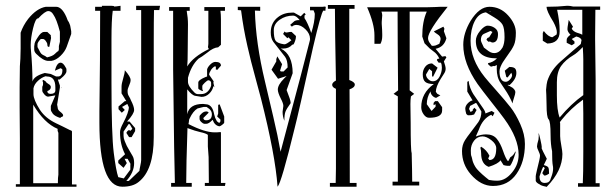

<svg xmlns="http://www.w3.org/2000/svg" viewBox="-20 -742 2414 763"><path d="M131 -669Q121 -669 111.5 -630Q102 -591 102 -563Q102 -549 103 -542Q109 -476 109 -418Q115 -440 158 -452L182 -448L203 -438H210Q228 -438 228 -464Q228 -468 221 -471L198 -461Q206 -493 221 -493Q231 -493 241 -474Q244 -470 244 -467V-459Q244 -448 223 -431L217 -426H210L218 -402V-394L207 -326L209 -316Q209 -306 218 -299Q231 -289 231 -284Q230 -278 225.5 -277.5Q221 -277 220 -273Q198 -280 190 -290Q182 -301 182 -306V-321L200 -363L172 -358H171Q164 -358 156 -367Q148 -376 148 -382V-397Q151 -403 151 -406V-415L149 -420Q149 -424 153 -424L162 -418Q164 -413 173 -408Q182 -403 182 -396Q182 -385 168 -380Q168 -369 181 -369Q199 -369 200 -382V-395Q200 -438 167 -438L161 -439Q145 -434 130.5 -420.5Q116 -407 113 -391V-368Q113 -346 139 -305Q161 -272 203 -252L228 -240L258 -225Q266 -223 266 -219V-9H284V0H43V-10H59V-191L58 -316V-396L59 -479L61 -509L62 -549V-612Q72 -641 92 -667Q126 -709 162 -715H203Q226 -715 244 -674Q246 -670 249 -661Q252 -657 253.5 -654Q255 -651 256.5 -647Q258 -643 259 -640L263 -618V-607L245 -556Q238 -537 220.5 -520Q203 -503 184 -500H172Q152 -500 124 -528Q116 -536 116 -545V-560Q117 -561 117 -565Q117 -574 129 -592Q143 -615 155 -615H168L182 -602V-597L183 -591L176 -556Q171 -555 169.5 -558Q168 -561 168 -566Q168 -571 162 -579Q156 -587 151 -587H142Q129 -574 129 -566V-555L140 -534Q144 -527 150 -524L160 -519L167 -514Q189 -519 197 -527Q208 -538 212 -539L214 -546V-559L218 -576V-616Q205 -666 192 -684Q184 -698 172 -698Q159 -698 132 -669ZM212 -48V-214L209 -222V-230Q156 -252 112 -326V-14H210Q210 -38 212 -48ZM223 -392H222L223 -395L224 -394Z M499 -424Q499 -415 493 -402Q487 -389 487 -381Q487 -372 488.5 -367.5Q490 -363 494 -356.5Q498 -350 500 -344Q513 -319 513 -305Q513 -290 485 -259H495L517 -233V-221L503 -197H493L482 -214Q490 -230 498 -222L506 -230L496 -248L491 -249L471 -219V-202Q471 -193 475.5 -181.5Q480 -170 484 -162Q488 -154 496.5 -140Q505 -126 507 -122Q513 -112 513 -94Q513 -57 482 -23H492L534 -63Q534 -67 537.5 -83Q541 -99 541 -106V-702H521V-719H616L613 -702H592Q591 -663 591 -580V-197Q591 -66 531 -19Q508 0 466 0Q375 0 375 -254V-299Q378 -504 378 -699H358V-715H385V-719H422Q434 -719 434 -716Q440 -716 459 -719V-699H428Q423 -662 423 -586V-413Q423 -207 432 -135Q441 -64 450 -38L472 -33L498 -68V-89L499 -90L487 -111H475L484 -94L471 -75L450 -94V-104L477 -129Q457 -167 457 -217Q457 -230 469 -252Q492 -296 492 -316L486 -329L465 -317L476 -305L464 -294L451 -308V-319L476 -340H482L463 -371V-398Q463 -409 469.5 -430.5Q476 -452 476 -463Q499 -437 499 -424Z M799 -264Q822 -264 822 -288Q822 -300 812 -309Q802 -317 801 -317H789L765 -311Q747 -300 734 -272Q731 -267 731 -262.5Q731 -258 729 -249Q793 -216 833 -216H841Q858 -218 858 -216V-15H876L874 -3H794V-15H810L809 -118L806 -160V-206Q799 -212 776 -217Q757 -221 725 -233Q720 -85 720 -15H742V0H660V-15H675L672 -157L668 -466V-699H652V-714H734V-699H722Q727 -671 727 -645Q727 -631 726.5 -599.5Q726 -568 726 -546Q726 -496 724 -478Q747 -516 810 -547Q810 -548 808 -551Q807 -553 806.5 -554Q806 -555 807 -558L808 -568V-699H792V-714H874V-699H856Q858 -685 858 -666V-564L847 -554Q828 -553 804 -533Q779 -514 769 -509Q740 -482 727 -433V-417Q727 -400 752 -375Q759 -368 766 -368H779Q807 -368 819 -401V-413Q819 -417 815.5 -420Q812 -423 808 -423Q804 -423 794 -413.5Q784 -404 784 -400V-390Q784 -386 787 -380Q783 -380 775.5 -384Q768 -388 768 -391V-414Q768 -424 797 -436Q803 -438 803 -438V-466Q805 -475 815.5 -485.5Q826 -496 836 -496Q858 -496 858 -481L843 -464L837 -467Q838 -468 838 -473Q838 -485 824 -471Q821 -468 819 -465Q811 -452 811 -445L829 -419L828 -413L832 -395L828 -400Q825 -383 811.5 -370Q798 -357 781 -357L757 -361Q744 -362 724 -387V-288Q732 -329 787 -329L804 -327Q825 -322 831 -288L835 -274L842 -260L850 -254Q857 -254 856 -267L843 -279L847 -291V-323Q847 -327 853 -327L871 -279V-255Q871 -252 863 -246Q855 -240 852 -240Q833 -243 825 -266Q810 -250 800 -250H792Q786 -251 779.5 -257.5Q773 -264 773 -270V-280Q773 -283 781.5 -291Q790 -299 799 -299H802Q808 -298 809 -294L788 -273Q789 -264 799 -264Z M1145 -680Q1115 -680 1091.5 -663.5Q1068 -647 1068 -622Q1068 -591 1075 -580.5Q1082 -570 1109 -566H1111Q1118 -566 1138 -582L1126 -594L1122 -590L1105 -607L1111 -617Q1114 -611 1123.5 -613.5Q1133 -616 1139 -615L1156 -599V-596Q1156 -584 1147 -566L1141 -564Q1128 -549 1105 -549H1096Q1143 -526 1143 -451L1119 -384Q1135 -344 1135 -334V-332Q1119 -310 1114.5 -298.5Q1110 -287 1110 -262Q1103 -279 1103 -298L1106 -321Q1106 -331 1096 -350Q1084 -374 1084 -386Q1084 -405 1109 -430L1119 -440L1085 -429L1059 -465L1078 -498V-507L1082 -518L1101 -487L1093 -461L1096 -458H1107L1123 -474Q1123 -502 1113 -516Q1109 -522 1089.5 -546Q1070 -570 1066 -576Q1056 -590 1056 -613Q1056 -652 1085 -674Q1108 -692 1142 -692H1148L1175 -677L1189 -691L1195 -685L1190 -680V-670Q1202 -653 1217 -611Q1231 -655 1231 -687Q1231 -689 1226 -701H1212V-715H1262L1271 -716Q1276 -716 1274 -710L1273 -699L1265 -700Q1256 -691 1224 -554Q1165 -286 1151 -233Q1098 -15 1083 0Q1074 -127 1017 -351Q1010 -377 997 -425.5Q984 -474 978 -497Q972 -520 963.5 -557.5Q955 -595 949 -628.5Q943 -662 938 -701L925 -702V-715H1014V-699L993 -700Q996 -572 1033 -418L1066 -278Q1084 -202 1095 -139Q1198 -525 1211 -580Q1212 -583 1212 -588Q1212 -608 1194 -625.5Q1176 -643 1158 -643Q1147 -643 1140 -636L1133 -643L1150 -658Q1159 -663 1171 -662Q1157 -680 1145 -680Z M1369 -387Q1370 -262 1370 -15H1397V0H1291V-15H1314L1315 -72V-389Q1300 -395 1300 -405Q1300 -414 1315 -422Q1311 -626 1311 -707H1283V-722H1389V-707H1368V-424Q1390 -416 1390 -406Q1390 -394 1369 -387Z M1700 -419Q1717 -419 1726.5 -437Q1736 -455 1736 -473Q1736 -486 1732 -493H1723L1716 -503Q1718 -511 1726 -508Q1722 -520 1710 -532L1687 -550L1667 -570L1658 -597Q1658 -656 1676 -696H1608V-383L1626 -369L1613 -359Q1611 -345 1611 -329Q1611 -316 1611.5 -291Q1612 -266 1612 -255Q1612 -141 1616 -134Q1618 -56 1618 -20H1646V-5H1540V-20H1561V-359L1544 -369L1562 -383Q1560 -601 1560 -696H1496Q1499 -687 1499 -681Q1499 -677 1498 -668.5Q1497 -660 1497 -655V-647Q1499 -621 1499 -606V-599Q1499 -581 1492 -568H1468V-602Q1468 -647 1439 -713H1671L1708 -714L1730 -715H1759Q1681 -618 1681 -591Q1681 -582 1686 -574L1696 -560H1704Q1707 -560 1711.5 -561.5Q1716 -563 1720.5 -565.5Q1725 -568 1726 -568Q1731 -583 1731 -587Q1731 -598 1719 -605.5Q1707 -613 1704 -617L1742 -636L1746 -628L1744 -618L1754 -590Q1745 -555 1711 -548L1737 -517L1750 -519L1754 -514L1744 -498Q1751 -478 1751 -469Q1751 -459 1745 -450L1731 -428Q1712 -397 1712 -377L1718 -369L1730 -363L1713 -353Q1704 -355 1697.5 -362.5Q1691 -370 1691 -379Q1676 -355 1676 -328L1695 -301L1711 -318V-328L1703 -324V-333L1709 -340H1720L1737 -316V-303Q1737 -274 1685 -274Q1673 -274 1663.5 -287.5Q1654 -301 1654 -316Q1654 -372 1704 -408Q1680 -408 1670 -416.5Q1660 -425 1660 -447Q1660 -464 1670 -477Q1680 -490 1697 -490L1719 -473L1701 -437L1697 -439V-459L1686 -468L1673 -446Q1673 -436 1681.5 -427.5Q1690 -419 1700 -419Z M1918 -640Q1933 -640 1946 -631Q1959 -622 1959 -607Q1959 -573 1937 -573Q1934 -573 1927 -577L1921 -576L1913 -584L1917 -591L1924 -594L1937 -615L1929 -619Q1917 -614 1902 -607Q1891 -601 1891 -582Q1891 -577 1903 -553Q1905 -552 1913.5 -545Q1922 -538 1929 -534.5Q1936 -531 1944 -531Q1964 -531 1977 -553Q1985 -569 1985 -594Q1985 -630 1977 -644Q1969 -658 1944 -673L1911 -693Q1882 -689 1866 -657Q1850 -625 1850 -580Q1850 -506 1906 -436Q1918 -421 1953.5 -381Q1989 -341 2009 -315.5Q2029 -290 2047.5 -249Q2066 -208 2066 -170Q2066 -99 2032.5 -51Q1999 -3 1939 -3Q1891 -3 1851 -49Q1816 -89 1816 -142Q1816 -166 1828 -185Q1834 -195 1854.5 -221.5Q1875 -248 1881 -257Q1893 -275 1893 -299L1874 -331L1871 -333L1848 -321L1844 -309L1850 -297L1859 -302L1858 -305L1865 -314L1874 -305L1864 -287Q1851 -283 1845 -284H1839L1833 -289Q1829 -303 1829 -310Q1829 -321 1838.5 -331Q1848 -341 1858 -343L1837 -378V-417L1843 -420Q1843 -408 1849 -392.5Q1855 -377 1861 -368Q1867 -359 1881 -339Q1895 -319 1899 -313Q1909 -299 1909 -291L1934 -301L1945 -294L1938 -280L1932 -286Q1898 -270 1883 -227L1871 -200H1872Q1893 -208 1912 -208Q1940 -208 1954.5 -190Q1969 -172 1979 -142.5Q1989 -113 1998 -102H2000L2008 -117Q2022 -125 2028 -141L2029 -136Q2017 -95 2007 -83H1997L1989 -84L1981 -86L1969 -105Q1960 -91 1922 -79Q1892 -90 1892 -133Q1892 -144 1889 -155L1892 -159Q1914 -146 1925 -123L1920 -112L1925 -106Q1952 -106 1952 -153Q1952 -170 1932.5 -185Q1913 -200 1898 -200Q1877 -200 1864 -183Q1851 -166 1851 -144Q1851 -134 1851.5 -129.5Q1852 -125 1852.5 -123.5Q1853 -122 1854.5 -118Q1856 -114 1857 -108V-107Q1859 -98 1863.5 -89Q1868 -80 1872 -74.5Q1876 -69 1884 -61Q1892 -53 1896 -49.5Q1900 -46 1910 -37.5Q1920 -29 1923 -27L1937 -25Q1942 -24 1957 -24Q1989 -24 2016 -58Q2041 -89 2041 -127Q2041 -192 1984 -270Q1971 -288 1933.5 -335.5Q1896 -383 1878 -408Q1821 -490 1821 -564Q1821 -610 1850 -659Q1885 -715 1925 -715Q1968 -715 1999 -681Q2030 -647 2030 -612Q2030 -580 2022.5 -563Q2015 -546 1997 -522L1990 -512Q1983 -502 1978.5 -495Q1974 -488 1969.5 -477.5Q1965 -467 1965 -459Q1965 -417 1990 -417Q1998 -417 2006.5 -426Q2015 -435 2015 -444L2012 -453L1997 -434L1992 -436L1986 -461L2004 -476Q2019 -476 2025.5 -471Q2032 -466 2032 -452Q2032 -428 2005 -404L2000 -405L1997 -404Q1999 -403 2006 -399.5Q2013 -396 2016.5 -393.5Q2020 -391 2024 -386Q2028 -381 2028 -376Q2028 -369 2022.5 -353Q2017 -337 2017 -331Q2010 -347 2003 -360Q1996 -373 1984 -390.5Q1972 -408 1969 -413Q1954 -434 1954 -469Q1954 -478 1955 -483H1954L1944 -479L1942 -480L1931 -477L1921 -485L1919 -491Q1939 -494 1955 -510Q1871 -510 1871 -580Q1871 -599 1888 -619.5Q1905 -640 1918 -640ZM1931 -696H1924V-695H1931Z M2204 -275Q2249 -329 2298 -364V-506Q2298 -521 2296 -555Q2272 -530 2259 -523Q2227 -504 2210 -480Q2193 -456 2193 -415V-363Q2193 -303 2204 -275ZM2152 -326Q2152 -349 2151 -365Q2150 -381 2150 -385Q2152 -410 2155 -420Q2169 -463 2207 -497Q2272 -554 2280 -560L2288 -567L2291 -583Q2288 -593 2270 -597L2252 -587L2263 -577V-569L2252 -562L2232 -572V-583Q2231 -592 2247 -604Q2235 -616 2235 -626Q2235 -633 2237.5 -646.5Q2240 -660 2240 -663L2257 -636L2252 -628Q2258 -617 2273 -612Q2290 -607 2294 -604V-703H2194Q2204 -656 2204 -621V-617Q2204 -570 2155 -569L2137 -580V-611L2141 -619Q2158 -596 2175 -594L2192 -605L2193 -613Q2193 -629 2179 -655Q2152 -698 2152 -715Q2198 -715 2233 -719H2237Q2245 -719 2258 -716H2365V-703H2346Q2345 -652 2345 -598V-583Q2345 -581 2347 -425V-146V-14H2363V0H2277V-14H2296Q2298 -48 2298 -139V-292Q2297 -319 2297 -346Q2248 -311 2212 -266Q2210 -263 2208 -260.5Q2206 -258 2205 -257V-256Q2206 -256 2206 -250V-201Q2206 -189 2210.5 -164.5Q2215 -140 2215 -130Q2215 -64 2153 0Q2152 1 2151 1V0Q2130 -4 2125 -9Q2112 -15 2109 -23V-37Q2108 -43 2114 -67Q2126 -114 2126 -123Q2126 -130 2120 -142Q2114 -154 2114 -160Q2114 -168 2120 -188Q2122 -203 2120 -214Q2122 -212 2127.5 -187.5Q2133 -163 2133 -157V-156Q2132 -155 2132 -154Q2132 -153 2134 -149Q2136 -145 2136.5 -143.5Q2137 -142 2138 -140L2153 -111L2141 -86Q2156 -82 2159 -76.5Q2162 -71 2162 -52Q2147 -42 2142 -45L2135 -54L2145 -74L2141 -78H2138L2133 -67L2124 -41Q2124 -15 2145 -15Q2150 -15 2153.5 -16Q2157 -17 2159 -18Q2161 -19 2163.5 -22Q2166 -25 2166.5 -26.5Q2167 -28 2169 -34Q2171 -40 2172 -42Q2178 -58 2178 -72Q2178 -80 2177 -83Q2174 -98 2174 -141Q2168 -169 2168 -205Q2168 -260 2160 -268Q2152 -276 2152 -326Z"/></svg>

Font: Bukvitsa
Style: Regular
Weight: 500
Foundry: Ponomar Technologies, Inc.
Version: Version 1.1